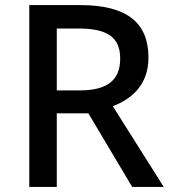

<svg xmlns="http://www.w3.org/2000/svg" viewBox="-20 -734 673 754"><path d="M295 -714H95V0H203V-289H327L499 0H623L423 -317C494 -344 563 -398 563 -508C563 -646 477 -714 295 -714ZM288 -622C400 -622 452 -589 452 -504C452 -421 404 -379 293 -379H203V-622Z"/></svg>

Font: Noto Sans Bengali UI Medium
Style: Regular
Weight: 500
Designer: Jelle Bosma - Monotype Design Team
Foundry: Monotype Imaging Inc.
Version: Version 2.003